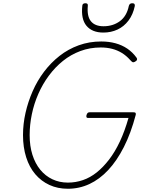

<svg xmlns="http://www.w3.org/2000/svg" viewBox="-20 -1146 916 1185"><path d="M399 19Q336 19 285 -4.5Q234 -28 197.5 -71Q161 -114 141.5 -175.5Q122 -237 122 -312Q122 -381 137.5 -449.5Q153 -518 181.5 -583Q210 -648 252 -703.5Q294 -759 347.5 -801Q401 -843 466 -866.5Q531 -890 605 -890Q652 -890 692.5 -879Q733 -868 765.5 -846Q798 -824 822 -791Q828 -783 825 -776Q822 -769 811 -764Q803 -760 798 -762.5Q793 -765 783 -776Q760 -802 732.5 -819Q705 -836 672.5 -844.5Q640 -853 602 -853Q535 -853 476 -831Q417 -809 368.5 -770Q320 -731 281.5 -679Q243 -627 216.5 -566.5Q190 -506 176.5 -441Q163 -376 163 -312Q163 -245 180 -191Q197 -137 228.5 -98.5Q260 -60 303.5 -39.5Q347 -19 399 -19Q447 -19 492 -34.5Q537 -50 577 -82Q617 -114 653.5 -161.5Q690 -209 720 -273Q750 -337 773 -418H524Q515 -418 513.5 -424Q512 -430 514 -436Q517 -445 521 -449Q525 -453 533 -453H803Q814 -453 816.5 -449.5Q819 -446 818 -438Q788 -324 744.5 -238.5Q701 -153 647.5 -96Q594 -39 531.5 -10Q469 19 399 19ZM618 -945Q549 -945 514 -986.5Q479 -1028 488 -1110Q488 -1117 492.5 -1121.5Q497 -1126 507 -1126Q516 -1126 519.5 -1122Q523 -1118 522 -1110Q516 -1046 541 -1015Q566 -984 619 -984Q677 -984 719.5 -1015Q762 -1046 775 -1109Q777 -1117 782 -1121.5Q787 -1126 796 -1126Q806 -1126 809.5 -1121.5Q813 -1117 812 -1109Q801 -1056 773 -1019Q745 -982 705 -963.5Q665 -945 618 -945Z"/></svg>

Font: Playwrite IS Thin
Style: Regular
Weight: 250
Designer: Veronika Burian, José Scaglione
Foundry: TypeTogether
Version: Version 1.002